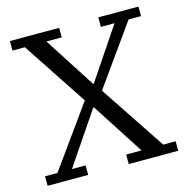

<svg xmlns="http://www.w3.org/2000/svg" viewBox="-103 -797 876 896"><g transform="rotate(-15 334.5 -349.0)"><path d="M18 -46H78L289 -340L83 -652H23V-698H261V-652H187L346 -405H350L516 -652H450V-698H644V-652H584L378 -363L589 -46H649V0H410V-46H484L322 -297H318L148 -46H214V0H18Z"/></g></svg>

Font: IBM Plex Serif
Style: Regular
Weight: 400
Designer: Mike Abbink, Paul van der Laan, Pieter van Rosmalen
Foundry: Bold Monday
Version: Version 3.001